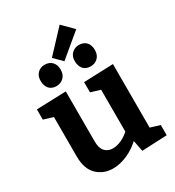

<svg xmlns="http://www.w3.org/2000/svg" viewBox="-215 -1031 1061 1166"><g transform="rotate(-30 315.5 -447.5)"><path d="M233 12Q166.3 12 121.3 -31.3Q76.3 -74.7 76.3 -162.7V-455L89.3 -435L9.7 -459V-530.7L216.3 -537.7V-185.7Q216.3 -139.3 237.3 -116.8Q258.3 -94.3 293.3 -94.3Q320.3 -94.3 352.5 -108.8Q384.7 -123.3 416.7 -153.7L407.3 -128.7V-458L420.3 -435L340.7 -459V-530.7L547.3 -538.3V-74.3L530.3 -97.7L614 -72.3V-0.7L438.3 7.3L419.3 -90.7L438.7 -84.3Q389.3 -35.7 335.7 -11.8Q282 12 233 12ZM425 -593.3Q392 -593.3 374 -613Q356 -632.7 355.3 -667.7Q354.7 -702.3 375.2 -722.3Q395.7 -742.3 425 -742.3Q458 -742.3 476.7 -722.3Q495.3 -702.3 495.3 -667.7Q495.3 -632.7 474.8 -613Q454.3 -593.3 425 -593.3ZM184.7 -593.3Q152.3 -593.3 134.3 -613Q116.3 -632.7 115.7 -667.7Q115 -702.3 135.2 -722.3Q155.3 -742.3 184.7 -742.3Q217.7 -742.3 236.7 -722.3Q255.7 -702.3 255.7 -667.7Q255.7 -632.7 234.8 -613Q214 -593.3 184.7 -593.3ZM300.7 -700.3 245 -756 386.7 -907.3 460.3 -833.3Z"/></g></svg>

Font: Bitter Thin
Style: Regular
Weight: 100
Designer: Sol Matas, and Bitter project Authors
Foundry: Sol Matas
Version: Version 2.002